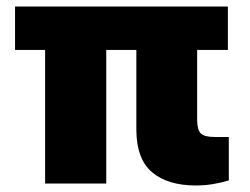

<svg xmlns="http://www.w3.org/2000/svg" viewBox="-20 -566 770 592"><path d="M682.6 -545.9V-412.1H587.9V-194.3Q588.4 -166 598.9 -154.8Q609.4 -143.6 643.6 -143.6H685.5V-9.8Q661.6 -2.4 636.2 1.7Q610.8 5.9 584 5.9Q497.6 5.9 449.2 -34.7Q400.9 -75.2 400.4 -165V-412.1H307.6V0H119.1V-412.1H26.4V-545.9Z"/></svg>

Font: Inter Tight Black
Style: Regular
Weight: 900
Designer: Rasmus Andersson
Foundry: rsms
Version: Version 3.004; ttfautohint (v1.8.4.7-5d5b)